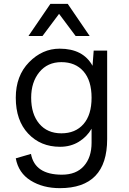

<svg xmlns="http://www.w3.org/2000/svg" viewBox="-20 -763 670 998"><path d="M446 -576H373L287 -691L201 -576H128L242 -743H332ZM291 215Q203 215 139.5 175.5Q76 136 62 60L141 37Q161 145 302 145Q376 145 416 100Q456 55 456 -21V-94Q432 -52 389.5 -26Q347 0 292 0Q191 0 126.5 -68.5Q62 -137 62 -255Q62 -369 131 -439.5Q200 -510 290 -510Q412 -510 461 -421L467 -500H537V-40Q537 215 291 215ZM299 -440Q227 -440 184.5 -388Q142 -336 142 -255Q142 -170 184 -120Q226 -70 299 -70Q372 -70 414 -118Q456 -166 456 -255Q456 -344 414 -392Q372 -440 299 -440Z"/></svg>

Font: Elaine Sans
Style: Regular
Weight: 400
Designer: Wei Huang
Foundry: Wei Huang
Version: Version 2.001;December 24, 2019;FontCreator 12.0.0.2547 64-b